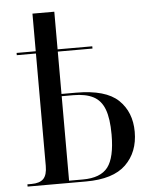

<svg xmlns="http://www.w3.org/2000/svg" viewBox="-54 -805 668 849"><g transform="rotate(-5 280.5 -380.0)"><path d="M34 0V-10H52Q89 -10 105.5 -27Q122 -44 122 -84V-583H37V-593H122V-760H219V-593H373V-583H219V-395H284Q415 -395 471 -341.5Q527 -288 527 -200Q527 -110 470.5 -55Q414 0 293 0ZM280 -10Q359 -10 391.5 -52.5Q424 -95 424 -197Q424 -268 408.5 -309Q393 -350 359 -367.5Q325 -385 271 -385H219V-10Z"/></g></svg>

Font: Noto Serif Display SemiCondensed
Style: Regular
Weight: 400
Width: 4
Designer: Monotype Design Team
Foundry: Monotype Imaging Inc.
Version: Version 2.009